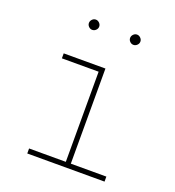

<svg xmlns="http://www.w3.org/2000/svg" viewBox="-134 -846 868 952"><g transform="rotate(20 300.0 -370.0)"><path d="M116.7 -528.3H336.9V-26.4H524.4V0H116.7V-26.4H310.5V-502H116.7ZM182.6 -712.9Q182.6 -723.6 190.7 -731.9Q198.7 -740.2 209.5 -740.2Q220.2 -740.2 228.5 -731.9Q236.8 -723.6 236.8 -712.9Q236.8 -702.1 228.5 -694.1Q220.2 -686 209.5 -686Q198.7 -686 190.7 -694.1Q182.6 -702.1 182.6 -712.9ZM399.9 -712.9Q399.9 -723.6 408 -731.9Q416 -740.2 426.8 -740.2Q437.5 -740.2 445.8 -731.9Q454.1 -723.6 454.1 -712.9Q454.1 -702.1 445.8 -694.1Q437.5 -686 426.8 -686Q416 -686 408 -694.1Q399.9 -702.1 399.9 -712.9Z"/></g></svg>

Font: TypoPRO Roboto Mono
Style: Regular
Weight: 250
Designer: Google
Version: Version 2.000986; 2015; ttfautohint (v1.3)